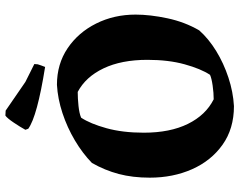

<svg xmlns="http://www.w3.org/2000/svg" viewBox="-110 -788 909 730"><g transform="rotate(-90 345.0 -422.5)"><path d="M307 12Q221 12 160 -31.5Q99 -75 67 -147.5Q35 -220 35 -308Q35 -373 49 -426Q63 -479 91 -528Q128 -564 177 -593Q226 -622 280.5 -640Q335 -658 388 -661Q467 -661 527 -620.5Q587 -580 621 -512Q655 -444 655 -362Q655 -307 641 -241Q627 -175 595 -120Q563 -84 516.5 -55.5Q470 -27 415.5 -9Q361 9 307 12ZM333 -65Q357 -65 385 -69Q413 -73 426 -79Q449 -114 466 -175.5Q483 -237 483 -317Q483 -416 450.5 -484Q418 -552 361 -582Q336 -582 307.5 -579Q279 -576 263 -569Q240 -534 223 -472.5Q206 -411 206 -331Q206 -231 239.5 -163Q273 -95 333 -65ZM456 -706Q268 -736 221 -770L217 -781Q228 -801 244.5 -825.5Q261 -850 271 -857L290 -856L399 -781L467 -747L466 -734Q464 -728 461.5 -720.5Q459 -713 456 -706Z"/></g></svg>

Font: Labrada
Style: Bold
Weight: 700
Designer: Mercedes Jáuregui
Foundry: Omnibus-Type Team
Version: Version 1.000; ttfautohint (v1.8.4.7-5d5b)